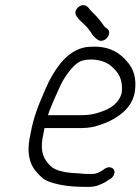

<svg xmlns="http://www.w3.org/2000/svg" viewBox="-20 -725 545 745"><path d="M273 -680C270.5 -669.2 277.2 -661.5 282.2 -655C293.5 -640.3 316.4 -624.6 326.4 -608C329.6 -604.7 332.9 -600 336.1 -594C343.6 -581.9 350.7 -577.2 360.6 -570C378.6 -558.5 403.8 -578 403.7 -598.5C403.6 -615 387.8 -614.5 381.8 -627C369.5 -645.3 352.4 -664.5 336 -680C326.6 -688 320.8 -705 303.3 -705C289.6 -705 276.1 -693.5 273 -680ZM152.6 -228H280.6C307.2 -228 324.5 -228.7 347 -234C410.9 -251.1 491.2 -291.3 503.2 -369C511 -421.7 497.7 -459.6 472.4 -487C446 -518.2 408.9 -544 345.6 -544C334.3 -544 323.4 -543.3 313.1 -542C245.1 -530.5 200.4 -468.6 169 -407C143.9 -351.1 119.1 -299.1 103.6 -232C101.3 -222 99.4 -212.3 97.9 -203C86.5 -153.8 89.2 -115.5 102.9 -86C110.1 -68.3 137.9 -36.8 155.2 -27C190.6 -8.5 248.6 0 306 0H328C338 0 347.3 -1.3 355.9 -4L375.8 -12C383.9 -15.3 391.9 -20 400 -26L410.4 -32C416.1 -36.7 420.3 -42.3 422.8 -49C430.7 -69.8 408.3 -84.3 387.4 -71L377.8 -64C366.8 -57.7 354 -50 339.5 -50H317.5C310.9 -50 301.7 -50.7 290 -52C266.3 -53.3 253.8 -54 233.2 -57L208.5 -63C188.2 -70.3 180.9 -74.6 166.5 -91C143.4 -117.4 135.8 -150.7 148.1 -204C149.3 -212 150.8 -220 152.6 -228ZM166.2 -278C167.6 -281.3 168.8 -285 169.7 -289C183.7 -326.4 199.2 -359.3 215.2 -395C227.9 -421.3 247.2 -449.5 266 -468C285.6 -487.5 302.2 -494 334 -494C365.7 -494 393.8 -483.7 409.5 -470C438.8 -445.8 458 -417.8 452.5 -366C442.8 -323.9 405.2 -301.5 371.2 -291C346.5 -281.6 324.3 -278 292.2 -278Z"/></svg>

Font: HoneyBee
Style: BookIt
Weight: 300
Foundry: Cannot Into Space Fonts
Version: Version 0.89